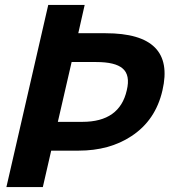

<svg xmlns="http://www.w3.org/2000/svg" viewBox="-20 -760 729 780"><path d="M176 -740H324L298 -625H409Q694 -625 640 -393Q612 -271 514 -207Q425 -148 299 -148H188L154 0H6ZM315 -265Q466 -265 495 -393Q510 -455 478 -482Q448 -508 371 -508H271L215 -265Z"/></svg>

Font: KaiGen Gothic CN Bold
Style: Bold
Weight: 700
Designer: Ryoko NISHIZUKA  (kana & ideographs); Paul D. Hunt (Latin, Greek & Cyrillic); Wenlong ZHANG  (bopomofo); Sandoll Communi
Foundry: Adobe Systems Incorporated
Version: Version 1.002.20150501